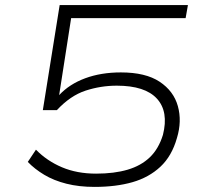

<svg xmlns="http://www.w3.org/2000/svg" viewBox="-20 -725 788 753"><path d="M351 8Q290 8 240.5 -4.5Q191 -17 153.5 -39.5Q116 -62 89 -90L121 -138Q164 -94 223 -69Q282 -44 357 -44Q428 -44 480.5 -59.5Q533 -75 567.5 -108Q602 -141 619 -196Q642 -287 595.5 -338Q549 -389 438 -389Q375 -389 315.5 -369.5Q256 -350 203 -293H148L214 -705H717L708 -654H259L212 -352Q252 -395 314 -418Q376 -441 454 -441Q551 -441 606 -404.5Q661 -368 677.5 -309Q694 -250 674 -184Q654 -113 609 -71Q564 -29 499.5 -10.5Q435 8 351 8Z"/></svg>

Font: Nunito Sans 7pt Expanded ExtraLight
Style: Italic
Weight: 250
Width: 7
Italic angle: -9°
Designer: Vernon Adams
Foundry: Vernon Adams
Version: Version 3.101;gftools[0.9.27]